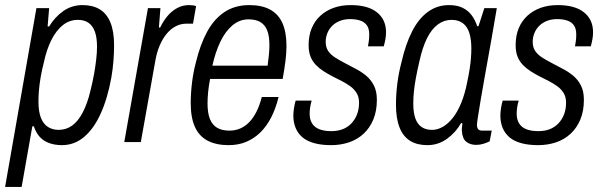

<svg xmlns="http://www.w3.org/2000/svg" viewBox="-38 -558 2362 754"><path d="M-18 176 105 -526H155L149 -454H155Q177 -491 210.5 -514.5Q244 -538 286 -538Q326 -538 353.5 -521.5Q381 -505 395.5 -470Q410 -435 410 -380Q410 -351 407.5 -318.5Q405 -286 399 -252Q384 -170 357 -111Q330 -52 292 -20Q254 12 205 12Q178 12 155.5 4Q133 -4 118 -20.5Q103 -37 95 -62H89L47 176ZM192 -48Q222 -48 245.5 -65Q269 -82 287 -116.5Q305 -151 317 -201Q326 -237 331.5 -268Q337 -299 340 -326Q343 -353 343 -374Q343 -411 334.5 -434Q326 -457 309.5 -468.5Q293 -480 268 -480Q235 -480 209 -459.5Q183 -439 164 -401.5Q145 -364 134 -312Q126 -281 121.5 -254Q117 -227 115 -204Q113 -181 113 -160Q113 -119 123 -94.5Q133 -70 151 -59Q169 -48 192 -48Z M450 0 543 -526H592L586 -450H591Q604 -477 621 -496.5Q638 -516 659 -527Q680 -538 704 -538Q713 -538 720 -537Q727 -536 732 -534L720 -465H693Q672 -465 652.5 -455Q633 -445 617 -426Q601 -407 589 -379Q577 -351 571 -314L515 0Z M860 12Q811 12 777.5 -5.5Q744 -23 727.5 -59.5Q711 -96 711 -153Q711 -192 716 -233Q721 -274 731 -312Q748 -383 775.5 -433.5Q803 -484 844 -511Q885 -538 941 -538Q990 -538 1022.5 -520.5Q1055 -503 1071 -467.5Q1087 -432 1087 -378Q1087 -350 1083 -318Q1079 -286 1072 -248H787Q782 -222 779.5 -198Q777 -174 777 -152Q777 -114 786.5 -90.5Q796 -67 815 -56Q834 -45 863 -45Q886 -45 905.5 -53.5Q925 -62 941 -78.5Q957 -95 969.5 -120Q982 -145 990 -177H1056Q1045 -132 1027 -97Q1009 -62 984.5 -38Q960 -14 929 -1Q898 12 860 12ZM796 -300H1013Q1016 -323 1018 -343Q1020 -363 1020 -381Q1020 -416 1011.5 -438Q1003 -460 985 -471Q967 -482 938 -482Q903 -482 875 -458.5Q847 -435 827.5 -394.5Q808 -354 796 -300Z M1262 12Q1224 12 1195.5 4Q1167 -4 1149.5 -19Q1132 -34 1123 -55.5Q1114 -77 1114 -104Q1114 -117 1116.5 -133Q1119 -149 1123 -163H1186Q1182 -150 1180 -136.5Q1178 -123 1178 -112Q1178 -89 1187.5 -73.5Q1197 -58 1216 -50.5Q1235 -43 1263 -43Q1288 -43 1307.5 -50.5Q1327 -58 1341.5 -73Q1356 -88 1364 -108.5Q1372 -129 1372 -155Q1372 -177 1362.5 -192.5Q1353 -208 1338 -219Q1323 -230 1304.5 -239.5Q1286 -249 1266 -259Q1249 -268 1232.5 -278.5Q1216 -289 1202.5 -303Q1189 -317 1181.5 -335.5Q1174 -354 1174 -381Q1174 -418 1186 -447Q1198 -476 1220.5 -496.5Q1243 -517 1273 -527.5Q1303 -538 1339 -538Q1371 -538 1396.5 -531.5Q1422 -525 1440.5 -511Q1459 -497 1468.5 -477Q1478 -457 1478 -431Q1478 -418 1475.5 -404Q1473 -390 1469 -376H1407Q1411 -398 1411.5 -407.5Q1412 -417 1412 -423Q1412 -446 1402.5 -459Q1393 -472 1376 -477.5Q1359 -483 1337 -483Q1315 -483 1297 -476Q1279 -469 1266.5 -456.5Q1254 -444 1247.5 -427.5Q1241 -411 1241 -394Q1241 -372 1251 -357.5Q1261 -343 1277.5 -332.5Q1294 -322 1313 -312Q1335 -300 1357.5 -288.5Q1380 -277 1399 -261.5Q1418 -246 1430 -223Q1442 -200 1442 -166Q1442 -122 1428 -88.5Q1414 -55 1389.5 -32.5Q1365 -10 1332.5 1Q1300 12 1262 12Z M1640 12Q1600 12 1572.5 -5Q1545 -22 1531 -57.5Q1517 -93 1517 -147Q1517 -188 1522.5 -231Q1528 -274 1539 -315Q1555 -385 1580.5 -435Q1606 -485 1642.5 -511.5Q1679 -538 1725 -538Q1757 -538 1778.5 -527.5Q1800 -517 1814 -498.5Q1828 -480 1836 -455H1841L1864 -526H1913L1892 -404Q1887 -377 1880 -337Q1873 -297 1865 -253.5Q1857 -210 1850.5 -170.5Q1844 -131 1839.5 -103Q1835 -75 1835 -68Q1835 -57 1839.5 -51Q1844 -45 1857 -45H1893L1885 -3Q1875 2 1861 6.5Q1847 11 1832 11Q1809 11 1793.5 -1Q1778 -13 1776 -42Q1775 -48 1776 -56Q1777 -64 1778 -73L1773 -75Q1752 -38 1717.5 -13Q1683 12 1640 12ZM1659 -48Q1680 -48 1701 -60Q1722 -72 1740.5 -95.5Q1759 -119 1773.5 -154.5Q1788 -190 1797 -237Q1803 -265 1806.5 -288Q1810 -311 1811.5 -330.5Q1813 -350 1813 -367Q1813 -404 1805 -429Q1797 -454 1779.5 -467Q1762 -480 1735 -480Q1706 -480 1681.5 -462Q1657 -444 1639 -408Q1621 -372 1609 -317Q1601 -283 1595.5 -253.5Q1590 -224 1587.5 -199.5Q1585 -175 1585 -152Q1585 -98 1603.5 -73Q1622 -48 1659 -48Z M2075 12Q2037 12 2008.5 4Q1980 -4 1962.5 -19Q1945 -34 1936 -55.5Q1927 -77 1927 -104Q1927 -117 1929.5 -133Q1932 -149 1936 -163H1999Q1995 -150 1993 -136.5Q1991 -123 1991 -112Q1991 -89 2000.5 -73.5Q2010 -58 2029 -50.5Q2048 -43 2076 -43Q2101 -43 2120.5 -50.5Q2140 -58 2154.5 -73Q2169 -88 2177 -108.5Q2185 -129 2185 -155Q2185 -177 2175.5 -192.5Q2166 -208 2151 -219Q2136 -230 2117.5 -239.5Q2099 -249 2079 -259Q2062 -268 2045.5 -278.5Q2029 -289 2015.5 -303Q2002 -317 1994.5 -335.5Q1987 -354 1987 -381Q1987 -418 1999 -447Q2011 -476 2033.5 -496.5Q2056 -517 2086 -527.5Q2116 -538 2152 -538Q2184 -538 2209.5 -531.5Q2235 -525 2253.5 -511Q2272 -497 2281.5 -477Q2291 -457 2291 -431Q2291 -418 2288.5 -404Q2286 -390 2282 -376H2220Q2224 -398 2224.5 -407.5Q2225 -417 2225 -423Q2225 -446 2215.5 -459Q2206 -472 2189 -477.5Q2172 -483 2150 -483Q2128 -483 2110 -476Q2092 -469 2079.5 -456.5Q2067 -444 2060.5 -427.5Q2054 -411 2054 -394Q2054 -372 2064 -357.5Q2074 -343 2090.5 -332.5Q2107 -322 2126 -312Q2148 -300 2170.5 -288.5Q2193 -277 2212 -261.5Q2231 -246 2243 -223Q2255 -200 2255 -166Q2255 -122 2241 -88.5Q2227 -55 2202.5 -32.5Q2178 -10 2145.5 1Q2113 12 2075 12Z"/></svg>

Font: Archivo Condensed Light
Style: Italic
Weight: 300
Width: 3
Italic angle: -10°
Designer: Hector Gatti
Foundry: Omnibus-Type
Version: Version 2.001